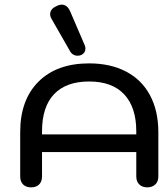

<svg xmlns="http://www.w3.org/2000/svg" viewBox="-20 -797 702 827"><path d="M67 -37V-228Q67 -367 146 -445.5Q225 -524 364 -524Q456 -524 523.5 -488.5Q591 -453 626.5 -386Q662 -319 662 -228V-37Q662 -15 649 -2.5Q636 10 614 10Q593 10 580 -2.5Q567 -15 567 -37V-142H161V-37Q161 -15 148.5 -2.5Q136 10 114 10Q92 10 79.5 -2.5Q67 -15 67 -37ZM567 -218V-231Q567 -335 515 -390.5Q463 -446 364 -446Q265 -446 213 -391.5Q161 -337 161 -231V-218ZM314 -557Q304 -557 295.5 -562Q287 -567 282 -576L203 -714Q196 -725 196 -736Q196 -758 222 -770Q235 -777 246 -777Q271 -777 284 -744L345 -602Q348 -595 348 -588Q348 -569 330 -560Q323 -557 314 -557Z"/></svg>

Font: Kodchasan Medium
Style: Regular
Weight: 500
Designer: Katatrad Aksorn Co.,Ltd.
Foundry: Cadson Demak Co.,Ltd.
Version: Version 1.000; ttfautohint (v1.6)